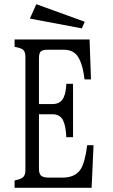

<svg xmlns="http://www.w3.org/2000/svg" viewBox="-20 -899 540 919"><path d="M153.8 -878.9 385.7 -794.9 371.6 -763.2 123 -810.1ZM49.8 -710H408.7L415.5 -519H384.8Q375.5 -595.7 351.1 -630.4Q329.6 -661.1 283.7 -661.1H208.5Q183.6 -661.1 174.3 -651.9Q166.5 -643.6 166.5 -619.1V-400.9H231.4Q270.5 -400.9 285.2 -433.6Q295.9 -457.5 297.4 -498H329.6V-242.2H297.4Q294.9 -298.8 280.8 -325.2Q265.6 -352.1 231.4 -352.1H166.5V-90.8Q166.5 -66.9 176.8 -58.1Q187 -48.8 215.3 -48.8H278.3Q338.4 -48.8 364.7 -86.9Q386.2 -118.2 397.5 -204.1H427.7L418.5 0H49.8V-35.2Q80.1 -41.5 90.3 -50.8Q101.6 -61 101.6 -84V-626Q101.6 -651.4 90.3 -661.1Q80.6 -669.4 49.8 -674.8Z"/></svg>

Font: BIZ UDMincho
Style: Regular
Weight: 400
Monospace: yes
Designer: TypeBank Co., Ltd.
Foundry: Morisawa Inc.
Version: Version 1.06